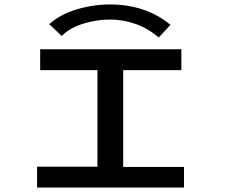

<svg xmlns="http://www.w3.org/2000/svg" viewBox="-20 -845 1040 865"><path d="M147 0V-94H419V-529H161V-623H797V-529H535V-93H809V0ZM258 -683 202 -736Q249 -779 323.5 -802Q398 -825 476 -825Q554 -825 622.5 -802.5Q691 -780 748 -733L695 -676Q649 -716 592.5 -736.5Q536 -757 476 -757Q416 -757 355.5 -738.5Q295 -720 258 -683Z"/></svg>

Font: Inconsolata UltraExpanded SemiBold
Style: Regular
Weight: 600
Width: 9
Monospace: yes
Designer: Raph Levien, Cyreal, Brenton Simpson
Foundry: Raph Levien, Cyreal, Google
Version: Version 3.001; ttfautohint (v1.8.2.53-6de2)